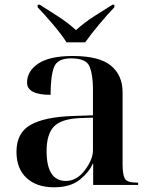

<svg xmlns="http://www.w3.org/2000/svg" viewBox="-20 -786 645 816"><path d="M209 10Q280 10 320 -23Q360 -56 374 -90H376V0H567V-10H560Q520 -10 510.5 -27Q501 -44 501 -88V-394Q501 -466 451.5 -507Q402 -548 289 -548Q191 -548 143 -516Q95 -484 95 -435Q95 -383 195 -383Q195 -463 209.5 -500.5Q224 -538 282 -538Q347 -538 361 -502.5Q375 -467 375 -409V-296L289 -293Q169 -289 109.5 -255Q50 -221 50 -141Q50 -69 93 -29.5Q136 10 209 10ZM260 -17Q178 -17 178 -144Q178 -214 208 -247Q238 -280 317 -284L375 -286V-147Q375 -108 340.5 -62.5Q306 -17 260 -17ZM263 -606H342Q366 -640 401.5 -682.5Q437 -725 466 -755V-766H458Q422 -744 379.5 -716.5Q337 -689 303 -658Q269 -689 226.5 -716.5Q184 -744 149 -766H140V-755Q169 -725 205 -682.5Q241 -640 263 -606Z"/></svg>

Font: Noto Serif Display Semi
Style: Regular
Weight: 600
Designer: Monotype Design Team
Foundry: Monotype Imaging Inc.
Version: Version 1.900